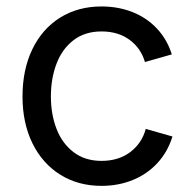

<svg xmlns="http://www.w3.org/2000/svg" viewBox="-20 -573 611 604"><path d="M50.8 -269.5Q50.8 -354 81.8 -418.2Q112.8 -482.4 169.2 -517.6Q225.6 -552.7 299.3 -552.7Q352.1 -552.7 397 -534.9Q441.9 -517.1 473.9 -482.9Q505.9 -448.7 520.5 -401.9L436 -377.9Q423.3 -421.4 387.5 -447.8Q351.6 -474.1 299.3 -474.1Q247.1 -474.1 211.2 -446.5Q175.3 -418.9 157.7 -372.3Q140.1 -325.7 140.1 -269.5Q140.1 -213.9 157.7 -168Q175.3 -122.1 211.2 -94.5Q247.1 -66.9 299.3 -66.9Q353 -66.9 389.6 -94.5Q426.3 -122.1 438.5 -167.5L522.5 -143.6Q507.8 -95.7 475.6 -60.5Q443.4 -25.4 397.9 -6.8Q352.5 11.7 299.3 11.7Q226.1 11.7 169.7 -23.4Q113.3 -58.6 82 -122.3Q50.8 -186 50.8 -269.5Z"/></svg>

Font: Inter RS Variable
Style: Regular
Weight: 400
Designer: Rasmus Andersson (customised by Maria Ramos and Noel Pretorius)
Foundry: rsms
Version: Version 3.001;Glyphs 3.2.3 (3260)